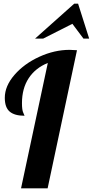

<svg xmlns="http://www.w3.org/2000/svg" viewBox="-20 -1020 503 1040"><path d="M382 -1000H403L463 -811H432L372 -891L214 -811H170ZM239 -679Q172 -652 135.5 -596.5Q99 -541 99 -461Q99 -424 106 -409.5Q113 -395 113 -393Q59 -393 32.5 -415.5Q6 -438 6 -490Q6 -554 58.5 -614.5Q111 -675 193 -712.5Q275 -750 357 -750Q371 -750 397 -748L238 0H94Z"/></svg>

Font: Lobster
Style: Regular
Weight: 400
Designer: Impallari Type
Foundry: Impallari Type
Version: Version 2.100